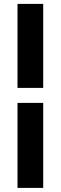

<svg xmlns="http://www.w3.org/2000/svg" viewBox="-20 -730 304 960"><path d="M196 -290.5H67.5V-710.5H196ZM196 209.5H67.5V-215.5H196Z"/></svg>

Font: Anek Odia Medium
Style: Bold
Weight: 700
Version: Version 1.003